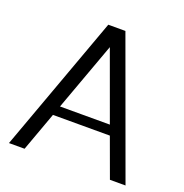

<svg xmlns="http://www.w3.org/2000/svg" viewBox="-126 -813 886 926"><g transform="rotate(20 317.0 -350.0)"><path d="M19 0ZM19 0 273.9 -700.2H361.8L617.2 0H537.1L463.9 -200.2H171.9L99.1 0ZM317.9 -601.1 189.9 -250H445.8Z"/></g></svg>

Font: Pfennig
Style: Medium
Weight: 500
Version: Version 20120410 ; ttfautohint (v0.8)